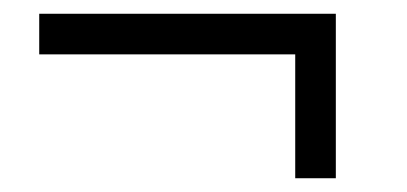

<svg xmlns="http://www.w3.org/2000/svg" viewBox="-20 -409 591 279"><path d="M37 -330V-389H468V-150H409V-330Z"/></svg>

Font: Trueno
Style: Lt
Weight: 300
Designer: Julieta Ulanovsky
Foundry: Julieta Ulanovsky
Version: Version 3.001b